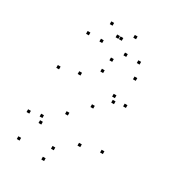

<svg xmlns="http://www.w3.org/2000/svg" viewBox="-229 -1066 1077 1206"><g transform="rotate(30 310.0 -463.5)"><path d="M585.2 -200.6V-220.6H565.2V-200.6ZM390 -417.7V-437.7H370V-417.7ZM216.8 -557.4V-577.4H196.8V-557.4ZM332.2 -642.2V-662.2H312.2V-642.2ZM475.1 -542.6V-562.6H455.1V-542.6ZM489 -507V-527H469V-507ZM565.8 -523.9V-543.9H545.8V-523.9ZM534.2 -702.2V-722.2H514.2V-702.2ZM346.4 -731.6V-751.6H326.4V-731.6ZM80.9 -523.8V-543.8H60.9V-523.8ZM273.7 -300.3V-320.3H253.7V-300.3ZM440.5 -167.3V-187.3H420.5V-167.3ZM306.2 -67.1V-87.1H286.2V-67.1ZM157.6 -167.8V-187.8H137.6V-167.8ZM143.2 -206.8V-226.8H123.2V-206.8ZM58.1 -189.8V-209.8H38.1V-189.8ZM89.8 -12.3V-32.3H69.8V-12.3ZM287.5 22V2H267.5V22ZM232.8 -802.5V-822.5H212.8V-802.5ZM332.3 -876.2V-896.2H312.3V-876.2ZM307.7 -876.2V-896.2H287.7V-876.2ZM407.2 -802.5V-822.5H387.2V-802.5ZM503.9 -802.5V-822.5H483.9V-802.5ZM405.2 -929.4V-949.4H385.2V-929.4ZM234.8 -929.4V-949.4H214.8V-929.4ZM136.1 -802.5V-822.5H116.1V-802.5Z"/></g></svg>

Font: Monaspace Xenon Dots Var
Style: Regular
Weight: 400
Designer: Riley Cran and the Lettermatic Team
Version: Version 1.100 (Monaspace Xenon Dots)